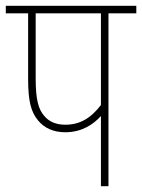

<svg xmlns="http://www.w3.org/2000/svg" viewBox="-20 -642 490 662"><path d="M354 -596H450V-622H0V-596H77V-369C77 -293 87 -256 111 -227C133 -200 165 -186 205 -186C262 -186 302 -213 328 -242V0H354ZM328 -596V-280C293 -234 255 -212 205 -212C174 -212 149 -222 132 -243C113 -265 103 -297 103 -372V-596Z"/></svg>

Font: Noto Sans Condensed Thin
Style: Italic
Weight: 100
Width: 3
Italic angle: -12°
Designer: Monotype Design Team
Foundry: Monotype Imaging Inc.
Version: Version 2.013